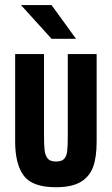

<svg xmlns="http://www.w3.org/2000/svg" viewBox="-20 -746 449 773"><path d="M41 -176.8V-528.3H157.2V-201.2Q157.2 -160.2 159.7 -140.1Q162.1 -120.1 171.9 -107.9Q181.6 -95.7 205.1 -95.7Q228.5 -95.7 238.3 -106.4Q248 -117.2 250.5 -137.2Q252.9 -157.2 252.9 -201.2V-528.3H369.1V-176.8Q369.1 -113.3 355 -74.2Q340.8 -35.2 305.2 -13.7Q269.5 7.8 205.1 7.8Q110.4 7.8 75.7 -38.6Q41 -85 41 -176.8ZM64.5 -725.6H187.5L286.1 -589.8H187.5Z"/></svg>

Font: Altinn-DIN Condensed
Style: DINCondensed-Bold
Weight: 700
Width: 3
Designer: Charles Nix
Foundry: Altinn
Version: Version 2.00